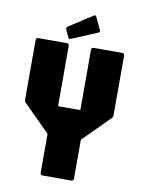

<svg xmlns="http://www.w3.org/2000/svg" viewBox="-91 -888 707 951"><g transform="rotate(10 262.5 -413.0)"><path d="M191.5 0Q179 0 179 -12.5V-207.5L45 -341Q41.5 -345 40.8 -348.2Q40 -351.5 40 -356V-654Q40 -666.5 52.5 -666.5H194Q206.5 -666.5 206.5 -654V-351.5H318.5V-654Q318.5 -666.5 331 -666.5H472.5Q485 -666.5 485 -654V-356Q485 -351.5 484.5 -348.2Q484 -345 480 -341L346.5 -207.5V-12.5Q346.5 0 334 0ZM211 -691Q201.5 -686.5 197.5 -695.5L180 -733Q176.5 -742 185.5 -748L303.5 -824.5Q312.5 -830 317 -818L345.5 -758.5Q349.5 -750 340 -745Z"/></g></svg>

Font: Jaro
Style: Regular
Weight: 400
Designer: Agyei Archer, Celine Hurka, Mirko Velimirović
Version: Version 1.000